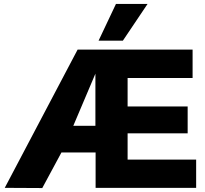

<svg xmlns="http://www.w3.org/2000/svg" viewBox="-20 -951 1037 972"><path d="M4 0 373 -700H955V-556H626V-412H930V-276H626V-143H973V0H464V-179H291L194 1ZM351 -314H463V-578ZM479 -745 567 -931H727L602 -745Z"/></svg>

Font: Georama ExtraCondensed Thin
Style: Bold
Weight: 700
Version: Version 1.001